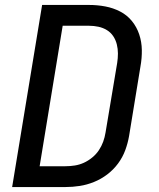

<svg xmlns="http://www.w3.org/2000/svg" viewBox="-20 -755 640 775"><path d="M29 0 150 -735H340Q373 -735 405 -729Q437 -723 465 -708.5Q493 -694 512.5 -670Q532 -646 542 -616Q552 -586 552.5 -553Q553 -520 547 -487L501 -206Q496 -177 485.5 -148.5Q475 -120 456.5 -95Q438 -70 413 -51Q388 -32 359.5 -20.5Q331 -9 302 -4.5Q273 0 244 0ZM140 -84H244Q263 -84 282 -87Q301 -90 318.5 -98Q336 -106 352 -119Q368 -132 379 -148.5Q390 -165 396.5 -183Q403 -201 406 -220L453 -501Q456 -520 456 -539Q456 -558 451.5 -576Q447 -594 437 -609Q427 -624 411.5 -633.5Q396 -643 377.5 -647Q359 -651 340 -651H233Z"/></svg>

Font: Iosevka Aile Medium
Style: Italic
Weight: 500
Italic angle: -9°
Designer: Belleve Invis
Foundry: Belleve Invis
Version: Version 31.1.0; ttfautohint (v1.8.4)